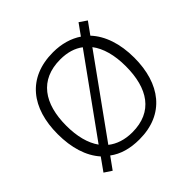

<svg xmlns="http://www.w3.org/2000/svg" viewBox="-189 -932 1149 1149"><g transform="rotate(-45 386.0 -357.5)"><path d="M710 -358C710 -477 677 -573 617 -637L671 -712L624 -744L573 -673C524 -706 462 -725 389 -725C171 -725 62 -577 62 -359C62 -243 91 -148 150 -82L93 -2L140 29L194 -46C243 -9 307 10 386 10C600 10 710 -139 710 -358ZM134 -358C134 -544 215 -664 389 -664C449 -664 498 -649 536 -620L191 -141C153 -194 134 -268 134 -358ZM638 -358C638 -171 560 -50 386 -50C322 -50 270 -68 231 -99L577 -580C617 -528 638 -452 638 -358Z"/></g></svg>

Font: Noto Sans Thaana Light
Style: Regular
Weight: 300
Designer: David Williams
Foundry: Google Inc.
Version: Version 3.001